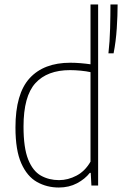

<svg xmlns="http://www.w3.org/2000/svg" viewBox="-20 -828 545 857"><path d="M242.5 9Q189 9 145 -15.8Q101 -40.5 75 -99Q49 -157.5 49 -259Q49 -409.5 112.2 -478.8Q175.5 -548 294 -548Q316 -548 339.8 -546Q363.5 -544 384 -541V-808H418V0H388L385 -56.5H381Q359.5 -29 323.8 -10Q288 9 242.5 9ZM243.5 -24Q283.5 -24 321.8 -44.2Q360 -64.5 384 -106.5V-506Q366 -510 340.8 -512.5Q315.5 -515 292.5 -515Q191 -515 138 -456.8Q85 -398.5 85 -263Q85 -168 105.8 -116.2Q126.5 -64.5 162.5 -44.2Q198.5 -24 243.5 -24ZM464 -590Q470 -642.5 471.5 -702Q473 -761.5 473 -808H505Q505 -759.5 501.2 -701.5Q497.5 -643.5 487 -590Z"/></svg>

Font: Encode Sans Semi Condensed Thin
Style: Regular
Weight: 100
Width: 4
Designer: Multiple Designers
Foundry: Impallari Type
Version: Version 3.000; ttfautohint (v1.8.3) -l 8 -r 50 -G 200 -x 14 